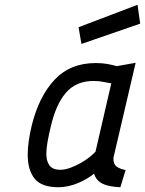

<svg xmlns="http://www.w3.org/2000/svg" viewBox="-20 -774 607 804"><path d="M455 -113Q454 -87 468.5 -76.5Q483 -66 506 -62L484 10Q434 8 408 -5.5Q382 -19 374 -47Q362 -37 345.5 -27Q329 -17 309.5 -8.5Q290 0 268 5Q246 10 224 10Q154 10 125 -26Q96 -62 96 -127Q96 -153 100.5 -184.5Q105 -216 113 -249Q143 -370 208.5 -440Q274 -510 381 -510Q409 -510 430.5 -506Q452 -502 469 -497L548 -511ZM232 -63Q252 -63 275 -71.5Q298 -80 319 -92Q340 -104 356 -117Q372 -130 380 -139L446 -425Q432 -427 413 -431Q394 -435 372 -435Q298 -435 255.5 -385Q213 -335 192 -241Q184 -208 179 -179.5Q174 -151 174 -130Q174 -99 187.5 -81Q201 -63 232 -63ZM556 -754 567 -675 321 -590 309 -660Z"/></svg>

Font: Panefresco 500wt
Style: Italic
Weight: 700
Foundry: Campivisivi & Chank Co
Version: Version 1.000